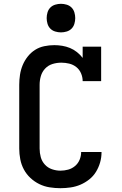

<svg xmlns="http://www.w3.org/2000/svg" viewBox="-20 -980 640 1008"><path d="M297 8Q269 8 240.5 3.5Q212 -1 186.5 -13.5Q161 -26 140 -45.5Q119 -65 105.5 -90Q92 -115 86.5 -143.5Q81 -172 81 -200V-535Q81 -561 85 -587.5Q89 -614 99 -638Q109 -662 125.5 -683Q142 -704 164 -718Q186 -732 212.5 -737.5Q239 -743 265 -743Q286 -743 307 -739.5Q328 -736 347.5 -728Q367 -720 384 -706.5Q401 -693 414 -676V-735H511V-554H414Q414 -575 405.5 -595Q397 -615 380.5 -628Q364 -641 343.5 -646Q323 -651 302 -651Q278 -651 255.5 -644Q233 -637 217 -620Q201 -603 194.5 -580.5Q188 -558 188 -535V-200Q188 -177 194 -155Q200 -133 215.5 -116Q231 -99 253 -91.5Q275 -84 297 -84Q318 -84 338 -89.5Q358 -95 374 -108.5Q390 -122 398 -141.5Q406 -161 406 -181Q406 -181 406 -181.5Q406 -182 406 -182H513Q513 -182 513 -181.5Q513 -181 513 -180Q513 -153 505.5 -127Q498 -101 484 -78Q470 -55 448.5 -38Q427 -21 402.5 -10.5Q378 0 351 4Q324 8 297 8ZM300 -810Q285 -810 270 -814.5Q255 -819 244.5 -829.5Q234 -840 229.5 -855Q225 -870 225 -885Q225 -900 229.5 -915Q234 -930 244.5 -940.5Q255 -951 270 -955.5Q285 -960 300 -960Q315 -960 330 -955.5Q345 -951 355.5 -940.5Q366 -930 370.5 -915Q375 -900 375 -885Q375 -870 370.5 -855Q366 -840 355.5 -829.5Q345 -819 330 -814.5Q315 -810 300 -810Z"/></svg>

Font: Iosevka Slab Semibold Extended
Style: Regular
Weight: 600
Width: 7
Monospace: yes
Designer: Belleve Invis
Foundry: Belleve Invis
Version: Version 11.1.0; ttfautohint (v1.8.3)